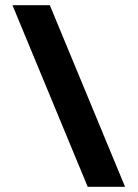

<svg xmlns="http://www.w3.org/2000/svg" viewBox="-20 -720 530 740"><path d="M172 -700H28L318 0H462Z"/></svg>

Font: Righteous
Style: Regular
Weight: 400
Designer: Astigmatic (AOETI)
Foundry: Astigmatic (AOETI)
Version: Version 1.000